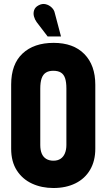

<svg xmlns="http://www.w3.org/2000/svg" viewBox="-20 -932 535 963"><path d="M255 -866Q252 -882 239 -894.5Q226 -907 208.5 -911Q191 -915 173 -905Q156 -896 151 -880.5Q146 -865 150.5 -849Q155 -833 164 -821L219 -749H286ZM36 -508V-186Q36 -121 64.5 -77Q93 -33 141 -11Q189 11 248 11Q311 11 358.5 -12.5Q406 -36 432 -80.5Q458 -125 458 -186V-507Q458 -605 403 -661Q348 -717 249 -717Q150 -717 93 -663.5Q36 -610 36 -508ZM182 -205V-487Q182 -520 189 -539.5Q196 -559 210.5 -568Q225 -577 247 -577Q271 -577 285.5 -568Q300 -559 306.5 -539.5Q313 -520 313 -488V-205Q313 -181 305.5 -163Q298 -145 283.5 -135.5Q269 -126 248 -126Q227 -126 212 -135Q197 -144 189.5 -161.5Q182 -179 182 -205Z"/></svg>

Font: Advent Pro ExtraBold
Style: Regular
Weight: 800
Designer: VivaRado, Andreas Kalpakidis
Foundry: VivaRado, Andreas Kalpakidis
Version: Version 3.000